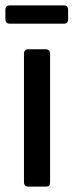

<svg xmlns="http://www.w3.org/2000/svg" viewBox="-21 -693 273 713"><path d="M216 -605H16Q-1 -605 -1 -622V-656Q-1 -673 16 -673H216Q232 -673 232 -656V-622Q232 -605 216 -605ZM68 -17V-493Q68 -510 84 -510H148Q165 -510 165 -493V-17Q165 -7 161.5 -3.5Q158 0 149 0H85Q68 0 68 -17Z"/></svg>

Font: Rajdhani Semibold
Style: Regular
Weight: 600
Designer: Satya Rajpurohit, Jyotish Sonowal
Foundry: Indian Type Foundry
Version: Version 1.200;PS 1.0;hotconv 1.0.78;makeotf.lib2.5.61930; tt